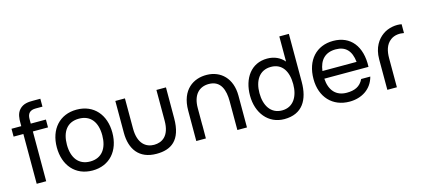

<svg xmlns="http://www.w3.org/2000/svg" viewBox="-59 -1227 3829 1738"><g transform="rotate(-15 1855.5 -358.0)"><path d="M121.5 -569.5V-540H30V-466.5H121.5V0H210.5V-466.5H352.5V-540H210.5V-583.5C210.5 -635 236 -661 289 -661H352.5V-735H284C243 -735 192.5 -733.5 155.5 -693C123.5 -658 121.5 -611 121.5 -569.5Z M642.5 15C803 15 903 -101 903 -270.5C903 -437.5 804.5 -555 642.5 -555C484 -555 382.5 -440 382.5 -270.5C382.5 -103 481 15 642.5 15ZM477 -270.5C477 -388.5 529.5 -470.5 642.5 -470.5C753 -470.5 808.5 -392 808.5 -270.5C808.5 -151.5 754 -69.5 642.5 -69.5C533.5 -69.5 477 -148.5 477 -270.5Z M1241 19C1375 19 1477 -41 1477 -252L1477.5 -540H1388V-251.5C1388 -107.5 1314 -66 1240.5 -65.5C1166.5 -65.5 1093 -113 1093 -257V-540H1003V-241.5C1003 -89 1077 19 1241 19Z M2002 -270.5V0H2092V-298.5C2092 -460 1993.5 -552 1863.5 -554C1739 -556.5 1617.5 -481 1617.5 -284.5L1617 0H1707L1707.5 -115.5L1707 -133.5V-284.5C1707 -409.5 1769.5 -469.5 1859 -469.5C1973 -469.5 2002 -372 2002 -270.5Z M2440 15C2608.5 15 2677.5 -102 2677.5 -270.5V-720H2588V-484.5C2550 -529 2496 -555 2428.5 -555C2278.5 -555 2193 -432.5 2193 -270.5C2193 -108.5 2289 15 2440 15ZM2281.5 -270.5C2281.5 -384.5 2332.5 -473.5 2442.5 -473.5C2548 -473.5 2598 -390 2598 -270.5C2598 -155.5 2546 -66.5 2440 -66.5C2333.5 -66.5 2281.5 -155.5 2281.5 -270.5Z M3051 15C3164.5 15 3260.5 -44 3289.5 -156H3204C3173 -90.5 3118.5 -69.5 3047 -69.5C2947.5 -69.5 2889.5 -133 2882.5 -245H3296.5C3304.5 -437 3209.5 -555 3047 -555C2890 -555 2787 -443.5 2787 -266.5C2787 -97.5 2891.5 15 3051 15ZM2884 -316.5C2896.5 -419 2953 -475 3050 -475C3141.5 -475 3193 -422.5 3204 -316.5Z M3407.5 -285.5V0H3497V-271C3497 -335 3510 -398.5 3562.5 -436C3600 -463.5 3648.5 -465 3686 -457.5V-540C3638 -550.5 3562 -541.5 3507.5 -501C3457.5 -465 3407.5 -398 3407.5 -285.5Z"/></g></svg>

Font: Eudonet Medium
Style: Regular
Weight: 500
Designer: Mikhail Sharanda
Foundry: Mikhail Sharanda
Version: Version 4.503;Glyphs 3.1.2 (3151)